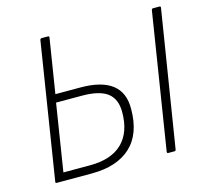

<svg xmlns="http://www.w3.org/2000/svg" viewBox="-97 -765 940 875"><g transform="rotate(-15 373.5 -327.5)"><path d="M66 0Q60 0 61 -6L163 -649Q165 -655 171 -655H200Q207 -655 206 -649L165 -392H283Q383 -392 432.5 -353.5Q482 -315 481 -238Q481 -120 416 -60Q351 0 232 0ZM108 -38H234Q334 -38 386 -88.5Q438 -139 438 -235Q438 -296 400.5 -325Q363 -354 280 -354H158ZM593 0Q586 0 587 -7L689 -649Q691 -655 696 -655H725Q733 -655 732 -649L629 -7Q628 0 622 0Z"/></g></svg>

Font: Sofia Sans Semi Condensed ExtraLight
Style: Italic
Weight: 250
Italic angle: -9°
Version: Version 4.100